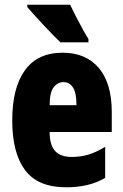

<svg xmlns="http://www.w3.org/2000/svg" viewBox="-20 -786 522 816"><path d="M246 -562Q345 -562 400 -497Q455 -432 455 -310V-225H191Q191 -170 214 -144.5Q237 -119 285 -119Q323 -119 356 -129Q389 -139 427 -162V-30Q391 -9 350 0.5Q309 10 261 10Q141 10 86.5 -63Q32 -136 32 -274Q32 -413 86 -487.5Q140 -562 246 -562ZM250 -437Q225 -437 208 -415Q191 -393 191 -339H305Q305 -392 290 -414.5Q275 -437 250 -437ZM278 -766Q287 -747 302 -717.5Q317 -688 332 -661Q347 -634 356 -620V-606H237Q225 -617 205.5 -637Q186 -657 164.5 -680Q143 -703 124.5 -723.5Q106 -744 96 -756V-766Z"/></svg>

Font: Noto Sans Gurmukhi ExtraCondensed Black
Style: Regular
Weight: 900
Width: 2
Designer: Jelle Bosma - Monotype Design Team
Foundry: Monotype Imaging Inc.
Version: Version 2.004; ttfautohint (v1.8.4.7-5d5b)